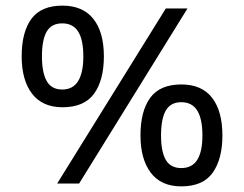

<svg xmlns="http://www.w3.org/2000/svg" viewBox="-20 -652 868 682"><path d="M569 -622H646L261 0H183ZM202 -271Q131 -271 94 -319Q57 -367 57 -452Q57 -538 91.5 -585Q126 -632 202 -632Q274 -632 311.5 -585Q349 -538 349 -452Q349 -367 314 -319Q279 -271 202 -271ZM201 -334Q239 -334 257.5 -364Q276 -394 276 -452Q276 -511 257.5 -540Q239 -569 201 -569Q163 -569 146 -540Q129 -511 129 -452Q129 -394 146 -364Q163 -334 201 -334ZM624 10Q552 10 515.5 -38.5Q479 -87 479 -171Q479 -257 513.5 -304.5Q548 -352 624 -352Q697 -352 733.5 -304.5Q770 -257 770 -171Q770 -87 735.5 -38.5Q701 10 624 10ZM624 -55Q662 -55 680.5 -84Q699 -113 699 -171Q699 -230 680.5 -259.5Q662 -289 624 -289Q586 -289 569 -259.5Q552 -230 552 -171Q552 -113 569 -84Q586 -55 624 -55Z"/></svg>

Font: malayalam25
Style: Book
Weight: 400
Designer: Jelle Bosma - Monotype Design Team
Foundry: Monotype Imaging Inc.
Version: Version 2.003